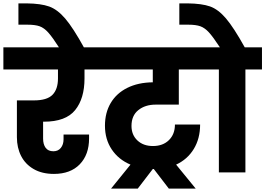

<svg xmlns="http://www.w3.org/2000/svg" viewBox="-37 -1020 1570 1136"><path d="M218 -300V-200Q218 -166 233 -145.5Q248 -125 279 -125Q307 -125 323 -145Q339 -165 339 -196V-224H490V-201Q490 -105 435 -48Q380 9 282 9Q212 9 162.5 -19.5Q113 -48 88 -97Q63 -146 63 -208V-426H164Q241 -426 273.5 -459Q306 -492 306 -556V-609H-17V-740H548V-609H463V-556Q463 -437 407.5 -368.5Q352 -300 223 -300Z M315 -735Q274 -799 249 -827Q224 -855 197.5 -864.5Q171 -874 124 -874H72V-1000H121Q205 -999 254 -981.5Q303 -964 349.5 -909.5Q396 -855 462 -735Z M741 -275Q741 -222 776 -189Q811 -156 868 -156Q927 -156 962.5 -191Q998 -226 998 -283H1147Q1147 -200 1109.5 -138.5Q1072 -77 1005 -46L1121 96H962L873 -20H872H867L778 96H620L735 -46Q664 -76 624 -136Q584 -196 584 -276Q584 -353 618 -410.5Q652 -468 716 -500Q780 -532 867 -533V-609H514V-740H1194V-609H1021V-401H884Q822 -401 781.5 -368.5Q741 -336 741 -275Z M1513 -740V-609H1415V0H1258V-609H1160V-740H1264Q1224 -801 1199.5 -828Q1175 -855 1148.5 -864.5Q1122 -874 1076 -874H1024V-1000H1073Q1157 -999 1205.5 -982Q1254 -965 1300 -911Q1346 -857 1411 -740Z"/></svg>

Font: Poppins A&M
Style: Bold-A&M
Weight: 700
Designer: Ninad Kale (Devanagari), Jonny Pinhorn (Latin)
Foundry: Indian Type Foundry
Version: 4.004